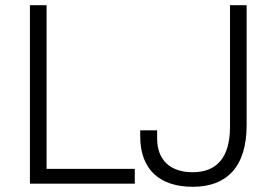

<svg xmlns="http://www.w3.org/2000/svg" viewBox="-20 -706 1063 738"><path d="M95 0H498V-57H159V-686H95ZM721 12C851 12 928 -64 928 -225V-686H864V-217C864 -100 812 -44 721 -44C635 -44 584 -90 584 -174V-205H519V-182C519 -54 594 12 721 12Z"/></svg>

Font: Archivo ExtraLight
Style: Regular
Weight: 200
Designer: Hector Gatti
Foundry: Omnibus-Type
Version: Version 2.001